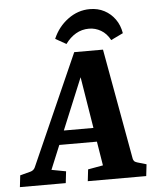

<svg xmlns="http://www.w3.org/2000/svg" viewBox="-70 -805 700 851"><g transform="rotate(-5 280.5 -379.5)"><path d="M158 -233H377L391 -171H135ZM493 -82Q494 -77 497.5 -72Q501 -67 511 -64L552 -52L546 0H286L292 -52L359 -64L284 -526H321L130 -64L194 -52L188 0H-16L-10 -52L36 -64Q51 -68 57 -81L276 -575H404ZM444 -614Q428 -644 403 -658.5Q378 -673 350 -673Q318 -673 291.5 -657.5Q265 -642 245 -614L197 -641Q219 -693 263.5 -726Q308 -759 361 -759Q397 -759 425.5 -744Q454 -729 473 -702.5Q492 -676 498 -640Z"/></g></svg>

Font: Yrsa
Style: Bold Italic
Weight: 700
Italic angle: -7.10001°
Version: Version 2.004